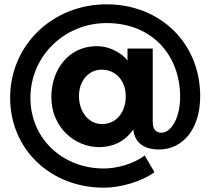

<svg xmlns="http://www.w3.org/2000/svg" viewBox="-20 -720 976 890"><path d="M688 -155V-495H571V-439C564 -452 510 -506 428 -506C300 -506 218 -399 218 -270C218 -131 325 -38 440 -38C501 -38 559 -63 598 -120L600 -105C613 -51 656 -27 717 -27C829 -27 908 -124 908 -274C908 -520 723 -700 474 -700C224 -700 27 -511 27 -267C27 -28 214 150 461 150C538 150 637 122 696 78L651 1C595 42 519 61 461 61C269 61 121 -78 121 -267C121 -459 278 -613 474 -613C686 -613 815 -463 815 -271C815 -173 773 -105 729 -105C705 -105 688 -118 688 -155ZM451 -397C520 -397 563 -342 563 -274C563 -203 522 -145 453 -145C388 -145 346 -205 346 -275C346 -342 388 -397 451 -397Z"/></svg>

Font: Juman SemiBold
Style: Regular
Weight: 600
Designer: Bandar Raffah (Arabic) Julieta Ulanovsky (Latin)
Foundry: Caramella
Version: Version 5.022;PS 005.022;hotconv 1.0.88;makeotf.lib2.5.64775